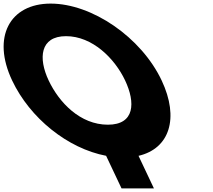

<svg xmlns="http://www.w3.org/2000/svg" viewBox="-192 -860 1184 1067"><path d="M78.3 -413C20.1 -536 30 -659 175 -659C321 -659 445.1 -536 503.3 -413C561.4 -290 557.6 -167 407.6 -167C253.6 -167 136.4 -290 78.3 -413ZM-124.7 -413C-25.7 -203.4 184.2 -34.7 397.7 5.8L483.4 187H663.4L577.8 6C750.3 -34.1 805.5 -203.1 706.3 -413C592.3 -654 318.4 -840 89.4 -840C-137.6 -840 -238.7 -654 -124.7 -413Z"/></svg>

Font: Hussar
Style: BdOpOblFive
Weight: 700
Foundry: Cannot Into Space Fonts
Version: Version 2.00